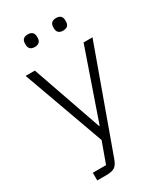

<svg xmlns="http://www.w3.org/2000/svg" viewBox="-222 -796 926 1082"><g transform="rotate(-30 240.5 -254.5)"><path d="M149 -627C176 -627 188 -642 188 -663V-673C188 -694 176 -709 149 -709C121 -709 110 -694 110 -673V-663C110 -642 121 -627 149 -627ZM333 -627C361 -627 372 -642 372 -663V-673C372 -694 361 -709 333 -709C306 -709 294 -694 294 -673V-663C294 -642 306 -627 333 -627ZM243 -61H239L82 -512H22L212 15L163 150H77V200H135C187 200 204 187 220 144L457 -512H399Z"/></g></svg>

Font: IBM Plex Devanagari Light
Style: Regular
Weight: 300
Designer: Mike Abbink, Paul van der Laan, Pieter van Rosmalen, Erin McLaughlin
Foundry: Bold Monday
Version: Version 1.0